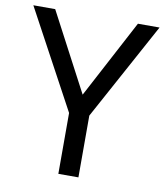

<svg xmlns="http://www.w3.org/2000/svg" viewBox="-81 -781 728 848"><g transform="rotate(10 283.0 -357.0)"><path d="M283 -363 98 -714H0L238 -273V0H328V-277L566 -714H469Z"/></g></svg>

Font: Noto Sans Newa
Style: Regular
Weight: 400
Designer: Monotype Design Team
Foundry: Monotype Imaging Inc.
Version: Version 2.007